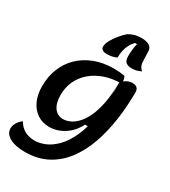

<svg xmlns="http://www.w3.org/2000/svg" viewBox="-273 -1013 1216 1374"><g transform="rotate(30 335.0 -326.0)"><path d="M161 236Q82 236 35.5 210Q-11 184 -11 141Q-11 117 3.5 92.5Q18 68 41 53Q64 93 99 112Q134 131 181 131Q221 131 266 112.5Q311 94 355 49.5Q399 5 433 -71Q467 -147 485.5 -261Q504 -375 499 -534Q524 -559 543.5 -568Q563 -577 584 -577Q635 -577 635 -529Q635 -413 619 -301.5Q603 -190 569 -93Q535 4 479.5 78Q424 152 345 194Q266 236 161 236ZM222 -6Q166 -6 123.5 -34.5Q81 -63 57.5 -114.5Q34 -166 34 -235Q34 -313 60.5 -380Q87 -447 137.5 -496Q188 -545 259 -572.5Q330 -600 419 -600Q468 -600 508 -592Q514 -580 517 -565.5Q520 -551 520 -534Q444 -534 381.5 -512.5Q319 -491 273.5 -452Q228 -413 204 -360.5Q180 -308 180 -246Q180 -179 207 -141.5Q234 -104 283 -104Q306 -104 334.5 -116Q363 -128 391.5 -156.5Q420 -185 444 -234Q468 -283 483 -357Q498 -431 498 -534L502 -149H438Q404 -81 345.5 -43.5Q287 -6 222 -6ZM320 -664Q294 -664 282 -673.5Q270 -683 270 -696Q270 -721 286.5 -751Q303 -781 327.5 -810.5Q352 -840 374 -859Q394 -872 420 -880Q446 -888 483 -888Q518 -888 543 -874Q568 -860 568 -828L571 -748Q572 -723 580.5 -707.5Q589 -692 601 -683Q583 -674 564.5 -669Q546 -664 525 -664Q496 -664 478 -677Q460 -690 460 -726Q460 -754 463 -782Q466 -810 472 -834H456Q438 -817 425 -793Q412 -769 405.5 -740Q399 -711 400 -682Q389 -675 367.5 -669.5Q346 -664 320 -664Z"/></g></svg>

Font: Lemonada Medium
Style: Regular
Weight: 500
Designer: Mohamed Gaber (Arabic), Eduardo Tunni (Latin)
Foundry: Kief Type Foundry
Version: Version 4.004; ttfautohint (v1.8.2)